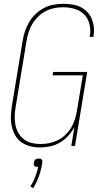

<svg xmlns="http://www.w3.org/2000/svg" viewBox="-20 -763 540 1004"><path d="M188 8Q162 8 137 1.5Q112 -5 91.5 -19.5Q71 -34 59 -56Q47 -78 41.5 -103Q36 -128 37 -154.5Q38 -181 42 -208L99 -553Q103 -578 111.5 -602.5Q120 -627 134 -650Q148 -673 168 -691.5Q188 -710 211.5 -722Q235 -734 261 -738.5Q287 -743 311 -743Q335 -743 358 -739.5Q381 -736 400.5 -726.5Q420 -717 435.5 -701Q451 -685 459.5 -665Q468 -645 470.5 -622Q473 -599 469 -575L468 -570H449L450 -575Q455 -606 448 -636Q441 -666 420.5 -687Q400 -708 370.5 -716.5Q341 -725 310 -725Q287 -725 264 -720.5Q241 -716 219.5 -705Q198 -694 180 -676.5Q162 -659 149.5 -638.5Q137 -618 130 -595.5Q123 -573 119 -550L62 -205Q58 -181 57 -157Q56 -133 60.5 -110.5Q65 -88 76 -68.5Q87 -49 104.5 -35Q122 -21 145 -15.5Q168 -10 192 -10Q214 -10 237 -14.5Q260 -19 281.5 -29.5Q303 -40 321 -57Q339 -74 351.5 -94.5Q364 -115 371 -137Q378 -159 382 -182L413 -369H255L258 -387H436L372 0H353L369 -98Q356 -74 336.5 -52.5Q317 -31 292.5 -17Q268 -3 241 2.5Q214 8 188 8ZM153 221 139 212Q154 188 164 162Q174 136 180 110H176Q172 110 167.5 109Q163 108 160 104.5Q157 101 156.5 96.5Q156 92 157 88Q158 83 159.5 79Q161 75 165 71.5Q169 68 174 67Q179 66 183 66Q187 66 191 67Q195 68 198 71.5Q201 75 201.5 79Q202 83 201 88Q196 122 184.5 156Q173 190 153 221Z"/></svg>

Font: Iosevka Term Curly Thin
Style: Italic
Weight: 100
Italic angle: -9°
Designer: Belleve Invis
Foundry: Belleve Invis
Version: Version 32.3.0